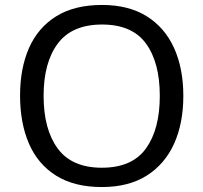

<svg xmlns="http://www.w3.org/2000/svg" viewBox="-20 -745 821 775"><path d="M720 -358Q720 -247 682.5 -164.5Q645 -82 572 -36Q499 10 391 10Q280 10 206.5 -36Q133 -82 97 -165Q61 -248 61 -359Q61 -469 97 -551Q133 -633 206.5 -679Q280 -725 392 -725Q499 -725 572 -679.5Q645 -634 682.5 -551.5Q720 -469 720 -358ZM156 -358Q156 -223 213 -145.5Q270 -68 391 -68Q513 -68 569 -145.5Q625 -223 625 -358Q625 -493 569 -569.5Q513 -646 392 -646Q271 -646 213.5 -569.5Q156 -493 156 -358Z"/></svg>

Font: Go Noto Kurrent-Regular
Style: Regular
Weight: 400
Designer: Monotype Design Team
Foundry: Monotype Imaging Inc.
Version: Version 2.012; ttfautohint (v1.8.4.7-5d5b)